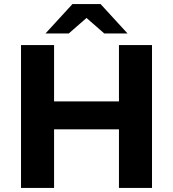

<svg xmlns="http://www.w3.org/2000/svg" viewBox="-20 -921 848 941"><path d="M725 -700V0H563V-287H245V0H83V-700H245V-424H563V-700ZM491 -757 404 -833 317 -757H203L335 -901H473L605 -757Z"/></svg>

Font: APTA Sans Regular
Style: Bold Italic
Weight: 700
Version: Version 7.200